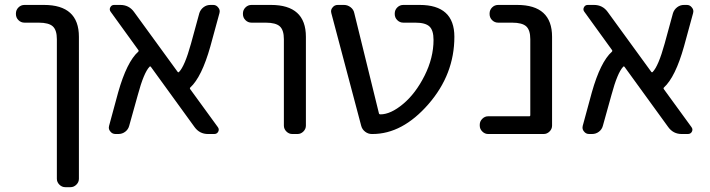

<svg xmlns="http://www.w3.org/2000/svg" viewBox="-20 -567 2897 783"><path d="M80.1 -474.6Q65.4 -474.6 55.2 -484.9Q44.9 -495.1 44.9 -509.8V-511.7Q44.9 -526.4 55.2 -536.6Q65.4 -546.9 80.1 -546.9H159.2Q301.8 -546.9 301.8 -417V162.1Q301.8 175.8 291.5 186Q281.2 196.3 267.6 196.3H246.1Q232.4 196.3 222.2 186Q211.9 175.8 211.9 162.1V-407.2Q211.9 -444.3 195.3 -459.5Q178.7 -474.6 137.7 -474.6Z M868.2 -48.8Q875 -40 870.1 -30.3Q865.2 -20.5 853.5 -20.5H828.1Q793.9 -20.5 773.4 -48.8L595.7 -293.9Q592.8 -297.9 589.8 -294.9Q566.4 -270.5 542 -179.7L506.8 -53.7Q502.9 -39.1 490.7 -29.8Q478.5 -20.5 462.9 -20.5H451.2Q437.5 -20.5 429.7 -31.2Q423.8 -38.1 423.8 -46.9Q423.8 -49.8 424.8 -53.7L461.9 -190.4Q497.1 -314.5 543.9 -356.4Q546.9 -359.4 543.9 -363.3L431.6 -518.6Q424.8 -527.3 429.7 -537.1Q434.6 -546.9 445.3 -546.9H470.7Q505.9 -546.9 526.4 -518.6L704.1 -274.4Q707 -270.5 710 -273.4Q733.4 -296.9 758.8 -388.7L793 -513.7Q797.9 -528.3 810.1 -537.6Q822.3 -546.9 837.9 -546.9H849.6Q862.3 -546.9 870.1 -536.1Q876 -529.3 876 -520.5Q876 -517.6 875 -513.7L837.9 -377.9Q802.7 -252.9 755.9 -210Q752.9 -207 755.9 -203.1Z M1005.9 -474.6Q991.2 -474.6 981 -484.9Q970.7 -495.1 970.7 -509.8V-511.7Q970.7 -526.4 981 -536.6Q991.2 -546.9 1005.9 -546.9H1085Q1227.5 -546.9 1227.5 -417V-54.7Q1227.5 -41 1217.3 -30.8Q1207 -20.5 1193.4 -20.5H1171.9Q1158.2 -20.5 1147.9 -30.8Q1137.7 -41 1137.7 -54.7V-407.2Q1137.7 -444.3 1121.1 -459.5Q1104.5 -474.6 1063.5 -474.6Z M1531.2 -100.6Q1573.2 -100.6 1624 -143.1Q1674.8 -185.5 1711.4 -258.3Q1748 -331.1 1748 -404.3Q1748 -443.4 1731.4 -459Q1714.8 -474.6 1673.8 -474.6H1625Q1610.4 -474.6 1600.1 -484.9Q1589.8 -495.1 1589.8 -509.8V-511.7Q1589.8 -526.4 1600.1 -536.6Q1610.4 -546.9 1625 -546.9H1691.4Q1833 -546.9 1833 -417Q1833 -263.7 1727.1 -142.1Q1621.1 -20.5 1499 -20.5H1496.1Q1481.4 -20.5 1469.2 -29.8Q1457 -39.1 1453.1 -53.7L1331.1 -513.7Q1330.1 -517.6 1330.1 -520.5Q1330.1 -529.3 1335.9 -536.1Q1343.8 -546.9 1357.4 -546.9H1382.8Q1397.5 -546.9 1409.7 -537.6Q1421.9 -528.3 1424.8 -513.7L1525.4 -104.5Q1526.4 -100.6 1531.2 -100.6Z M2142.6 -407.2Q2142.6 -444.3 2126 -459.5Q2109.4 -474.6 2068.4 -474.6H2011.7Q1997.1 -474.6 1986.8 -484.9Q1976.6 -495.1 1976.6 -509.8V-511.7Q1976.6 -526.4 1986.8 -536.6Q1997.1 -546.9 2011.7 -546.9H2088.9Q2231.4 -546.9 2231.4 -417V-54.7Q2231.4 -41 2221.2 -30.8Q2210.9 -20.5 2197.3 -20.5H1970.7Q1957 -20.5 1946.8 -30.8Q1936.5 -41 1936.5 -54.7V-58.6Q1936.5 -72.3 1946.8 -82.5Q1957 -92.8 1970.7 -92.8H2138.7Q2142.6 -92.8 2142.6 -97.7Z M2799.8 -48.8Q2806.6 -40 2801.8 -30.3Q2796.9 -20.5 2785.2 -20.5H2759.8Q2725.6 -20.5 2705.1 -48.8L2527.3 -293.9Q2524.4 -297.9 2521.5 -294.9Q2498 -270.5 2473.6 -179.7L2438.5 -53.7Q2434.6 -39.1 2422.4 -29.8Q2410.2 -20.5 2394.5 -20.5H2382.8Q2369.1 -20.5 2361.3 -31.2Q2355.5 -38.1 2355.5 -46.9Q2355.5 -49.8 2356.4 -53.7L2393.6 -190.4Q2428.7 -314.5 2475.6 -356.4Q2478.5 -359.4 2475.6 -363.3L2363.3 -518.6Q2356.4 -527.3 2361.3 -537.1Q2366.2 -546.9 2377 -546.9H2402.3Q2437.5 -546.9 2458 -518.6L2635.7 -274.4Q2638.7 -270.5 2641.6 -273.4Q2665 -296.9 2690.4 -388.7L2724.6 -513.7Q2729.5 -528.3 2741.7 -537.6Q2753.9 -546.9 2769.5 -546.9H2781.2Q2793.9 -546.9 2801.8 -536.1Q2807.6 -529.3 2807.6 -520.5Q2807.6 -517.6 2806.6 -513.7L2769.5 -377.9Q2734.4 -252.9 2687.5 -210Q2684.6 -207 2687.5 -203.1Z"/></svg>

Font: Gen Jyuu GothicL Regular
Style: Regular
Weight: 400
Designer: [Source Han Sans]
Ryoko NISHIZUKA  (kana & ideographs); Paul D. Hunt (Latin, Greek & Cyrillic); Wenlong ZHANG  (bopomofo
Version: Version 1.002.20150607